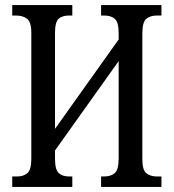

<svg xmlns="http://www.w3.org/2000/svg" viewBox="-20 -734 682 754"><path d="M28 0V-41H47Q73 -41 88 -54.5Q103 -68 103 -111V-605Q103 -648 86 -660.5Q69 -673 43 -673H28V-714H264V-673H251Q225 -673 210.5 -660.5Q196 -648 196 -604V-228L446 -579V-603Q446 -647 431 -660Q416 -673 389 -673H377V-714H614V-673H596Q570 -673 554.5 -660Q539 -647 539 -603V-108Q539 -66 555 -53.5Q571 -41 596 -41H614V0H377V-41H389Q416 -41 431 -54.5Q446 -68 446 -112V-494L196 -143V-111Q196 -68 210.5 -54.5Q225 -41 251 -41H264V0Z"/></svg>

Font: Noto Serif ExtraCondensed
Style: Regular
Weight: 400
Width: 2
Designer: Monotype Design Team
Foundry: Monotype Imaging Inc.
Version: Version 2.015